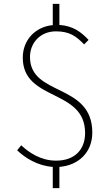

<svg xmlns="http://www.w3.org/2000/svg" viewBox="-20 -845 561 986"><path d="M251 121H285V12C380 5 454 -60 454 -164C454 -420 134 -349 134 -552C134 -626 188 -684 267 -684C338 -684 371 -659 412 -617L435 -640C398 -679 357 -712 285 -717V-825H251V-716C163 -708 97 -641 97 -549C97 -323 417 -391 417 -162C417 -78 365 -20 268 -20C190 -20 129 -61 89 -99L68 -73C109 -34 174 7 251 12Z"/></svg>

Font: Source Han Sans JP ExtraLight
Style: Regular
Weight: 250
Designer: Ryoko NISHIZUKA 西塚涼子 (kana, bopomofo & ideographs); Paul D. Hunt (Latin, Greek & Cyrillic); Sandoll Communications 산돌커뮤니
Foundry: Adobe
Version: Version 2.001;hotconv 1.0.107;makeotfexe 2.5.65593